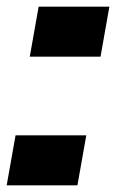

<svg xmlns="http://www.w3.org/2000/svg" viewBox="-38 -554 348 574"><path d="M8.5 -149.5 -18 0H193.5L220 -149.5ZM77.5 -534 51 -384.5H262.5L289 -534Z"/></svg>

Font: Anybody UltraCondensed Thin Black
Style: Italic
Weight: 900
Italic angle: -10°
Version: Version 1.111